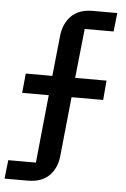

<svg xmlns="http://www.w3.org/2000/svg" viewBox="-57 -739 599 914"><g transform="rotate(5 242.5 -282.0)"><path d="M0 134 10 45H142L175 -280H48L57 -373H184L204 -565Q210 -624 246 -661Q282 -698 349 -698H466L456 -609H318L293 -373H443L435 -280H284L255 2Q250 60 214 97Q178 134 110 134Z"/></g></svg>

Font: IBM Plex Sans Medium
Style: Regular
Weight: 500
Designer: Mike Abbink, Paul van der Laan, Pieter van Rosmalen
Foundry: Bold Monday
Version: Version 3.201